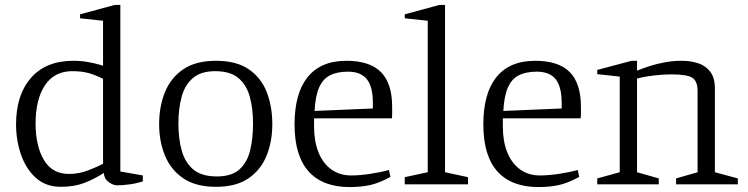

<svg xmlns="http://www.w3.org/2000/svg" viewBox="-20 -746 3027 777"><path d="M226 10Q166 10 126 -25.5Q86 -61 65.5 -119Q45 -177 45 -243Q45 -362 105.5 -431Q166 -500 277 -500Q308 -500 335.5 -495Q363 -490 380.5 -485Q398 -480 397 -479V-662L304 -672V-688L444 -726H467V-52L558 -36V-12Q530 -3 502 0.5Q474 4 454 4Q438 4 420 -9Q402 -22 400 -46Q361 -21 320.5 -5.5Q280 10 226 10ZM259 -42Q300 -42 338 -57Q376 -72 397 -83V-427Q370 -441 341 -449.5Q312 -458 273 -458Q200 -458 162 -401Q124 -344 124 -246Q124 -156 157.5 -99Q191 -42 259 -42Z M854 10Q772 10 721.5 -24.5Q671 -59 647.5 -116.5Q624 -174 624 -243Q624 -315 647.5 -373Q671 -431 721.5 -465.5Q772 -500 854 -500Q937 -500 987 -465.5Q1037 -431 1059.5 -373Q1082 -315 1082 -243Q1082 -174 1059 -116.5Q1036 -59 986 -24.5Q936 10 854 10ZM857 -32Q917 -32 948.5 -60Q980 -88 992 -136.5Q1004 -185 1004 -246Q1004 -306 991 -354Q978 -402 945 -430Q912 -458 851 -458Q793 -458 760.5 -430Q728 -402 715 -354Q702 -306 702 -246Q702 -185 715.5 -136.5Q729 -88 762.5 -60Q796 -32 857 -32Z M1394 11Q1342 11 1301 -4Q1260 -19 1231 -50Q1202 -81 1187 -129Q1172 -177 1172 -243Q1172 -303 1184.5 -350.5Q1197 -398 1223 -431.5Q1249 -465 1288.5 -482.5Q1328 -500 1382 -500Q1476 -500 1521.5 -454.5Q1567 -409 1567 -313Q1567 -305 1567 -298Q1567 -291 1567 -284Q1567 -277 1566 -267H1251V-233Q1251 -175 1268.5 -130.5Q1286 -86 1320 -61Q1354 -36 1401 -36Q1434 -36 1475.5 -42Q1517 -48 1554 -58L1560 -30Q1514 -5 1477.5 3Q1441 11 1394 11ZM1253 -297 1489 -307V-330Q1489 -374 1478 -402Q1467 -430 1444.5 -443Q1422 -456 1389 -456Q1344 -456 1315 -441Q1286 -426 1271 -391Q1256 -356 1253 -297Z M1618 0V-29L1711 -49V-662L1618 -672V-688L1758 -726H1781V-49L1874 -29V0Z M2158 11Q2106 11 2065 -4Q2024 -19 1995 -50Q1966 -81 1951 -129Q1936 -177 1936 -243Q1936 -303 1948.5 -350.5Q1961 -398 1987 -431.5Q2013 -465 2052.5 -482.5Q2092 -500 2146 -500Q2240 -500 2285.5 -454.5Q2331 -409 2331 -313Q2331 -305 2331 -298Q2331 -291 2331 -284Q2331 -277 2330 -267H2015V-233Q2015 -175 2032.5 -130.5Q2050 -86 2084 -61Q2118 -36 2165 -36Q2198 -36 2239.5 -42Q2281 -48 2318 -58L2324 -30Q2278 -5 2241.5 3Q2205 11 2158 11ZM2017 -297 2253 -307V-330Q2253 -374 2242 -402Q2231 -430 2208.5 -443Q2186 -456 2153 -456Q2108 -456 2079 -441Q2050 -426 2035 -391Q2020 -356 2017 -297Z M2397 0V-24L2488 -49V-436L2397 -446V-463L2536 -500H2558V-460Q2580 -469 2609 -478.5Q2638 -488 2671.5 -494Q2705 -500 2738 -500Q2775 -500 2805.5 -490Q2836 -480 2854.5 -455.5Q2873 -431 2873 -389V-49L2966 -24V0H2716V-24L2803 -49V-377Q2803 -418 2781.5 -431.5Q2760 -445 2696 -445Q2665 -445 2626 -440.5Q2587 -436 2558 -428V-49L2646 -24V0Z"/></svg>

Font: Manuale Light
Style: Regular
Weight: 300
Designer: Eduardo Tunni / Pablo Cosgaya
Foundry: Eduardo Tunni / Pablo Cosgaya
Version: Version 1.002